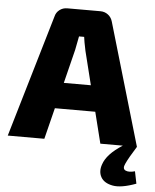

<svg xmlns="http://www.w3.org/2000/svg" viewBox="-65 -740 811 1004"><g transform="rotate(5 341.0 -238.0)"><path d="M674 128 687 192Q609 221 564 212.5Q519 204 502.5 175Q486 146 499 108Q517 52 599 0H481L440 -164H228L187 0H-5L184 -641Q189 -663 206.5 -676.5Q224 -690 247 -690H421Q444 -690 461.5 -676.5Q479 -663 485 -641L673 0Q634 62 620 93Q607 120 624.5 128.5Q642 137 674 128ZM405 -300 361 -477Q350 -529 348 -549H321Q314 -511 307 -477L263 -300Z"/></g></svg>

Font: Exo 2.0 Extra Bold
Style: Regular
Weight: 800
Designer: Natanael Gama
Version: Version 1.001;PS 001.001;hotconv 1.0.70;makeotf.lib2.5.58329